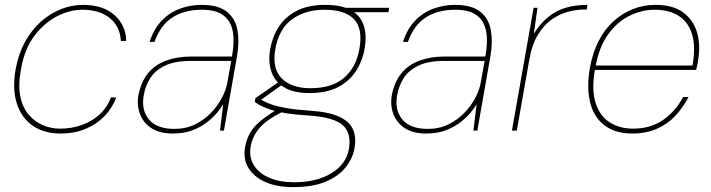

<svg xmlns="http://www.w3.org/2000/svg" viewBox="-20 -536 2917 788"><path d="M228 12Q161 12 114.5 -20Q68 -52 49 -111.5Q30 -171 44 -251Q55 -313 81.5 -362Q108 -411 145.5 -445Q183 -479 228 -497.5Q273 -516 321 -516Q403 -516 450 -474Q497 -432 498 -368H476Q473 -427 431 -461.5Q389 -496 318 -496Q266 -496 213.5 -469Q161 -442 120.5 -388Q80 -334 66 -251Q54 -186 63.5 -140Q73 -94 98 -65Q123 -36 156.5 -22Q190 -8 226 -8Q274 -8 316 -23Q358 -38 389 -66.5Q420 -95 435 -136H457Q442 -94 410 -60.5Q378 -27 332.5 -7.5Q287 12 228 12Z M689 12Q635 12 601.5 -10Q568 -32 554.5 -68Q541 -104 548 -145Q559 -201 588 -236Q617 -271 662.5 -287.5Q708 -304 765 -304H932Q943 -363 935.5 -406Q928 -449 897.5 -472.5Q867 -496 809 -496Q736 -496 687 -464Q638 -432 614 -364H594Q611 -417 643 -450.5Q675 -484 717.5 -500Q760 -516 807 -516Q876 -516 911 -488Q946 -460 954.5 -412.5Q963 -365 953 -307L899 0H883L896 -108Q888 -94 871.5 -74Q855 -54 830 -34.5Q805 -15 770.5 -1.5Q736 12 689 12ZM696 -7Q743 -7 780.5 -25.5Q818 -44 846 -73Q874 -102 891 -135Q908 -168 913 -197L929 -286H763Q698 -286 658 -267Q618 -248 597.5 -216.5Q577 -185 570 -145Q559 -85 591 -46Q623 -7 696 -7Z M1182 232Q1117 232 1070 211.5Q1023 191 1000 154Q977 117 986 66Q992 35 1006 10Q1020 -15 1048 -38.5Q1076 -62 1121 -89L1141 -78Q1073 -44 1044.5 -10Q1016 24 1009 64Q1001 108 1021.5 141.5Q1042 175 1085 193.5Q1128 212 1186 212Q1281 212 1341.5 174Q1402 136 1412 75Q1423 11 1387 -22Q1351 -55 1246 -62Q1195 -65 1159 -70.5Q1123 -76 1098 -83.5Q1073 -91 1056 -99.5Q1039 -108 1026 -117L1028 -133L1126 -201L1146 -194L1041 -119L1037 -133Q1050 -128 1063.5 -120.5Q1077 -113 1098 -106Q1119 -99 1155 -92.5Q1191 -86 1250 -82Q1328 -77 1371 -57.5Q1414 -38 1428.5 -5.5Q1443 27 1435 72Q1428 113 1399 150Q1370 187 1317 209.5Q1264 232 1182 232ZM1250 -154Q1184 -154 1145.5 -178Q1107 -202 1093.5 -243Q1080 -284 1089 -334Q1099 -389 1126.5 -429.5Q1154 -470 1200.5 -493Q1247 -516 1314 -516Q1384 -516 1422.5 -493Q1461 -470 1473.5 -429.5Q1486 -389 1476 -334Q1467 -284 1440 -243Q1413 -202 1366.5 -178Q1320 -154 1250 -154ZM1254 -174Q1343 -174 1392.5 -217Q1442 -260 1455 -335Q1470 -418 1433 -457Q1396 -496 1311 -496Q1233 -496 1179 -457Q1125 -418 1110 -335Q1096 -255 1136 -214.5Q1176 -174 1254 -174ZM1403 -486 1397 -504H1577L1574 -486Z M1729 12Q1675 12 1641.5 -10Q1608 -32 1594.5 -68Q1581 -104 1588 -145Q1599 -201 1628 -236Q1657 -271 1702.5 -287.5Q1748 -304 1805 -304H1972Q1983 -363 1975.5 -406Q1968 -449 1937.5 -472.5Q1907 -496 1849 -496Q1776 -496 1727 -464Q1678 -432 1654 -364H1634Q1651 -417 1683 -450.5Q1715 -484 1757.5 -500Q1800 -516 1847 -516Q1916 -516 1951 -488Q1986 -460 1994.5 -412.5Q2003 -365 1993 -307L1939 0H1923L1936 -108Q1928 -94 1911.5 -74Q1895 -54 1870 -34.5Q1845 -15 1810.5 -1.5Q1776 12 1729 12ZM1736 -7Q1783 -7 1820.5 -25.5Q1858 -44 1886 -73Q1914 -102 1931 -135Q1948 -168 1953 -197L1969 -286H1803Q1738 -286 1698 -267Q1658 -248 1637.5 -216.5Q1617 -185 1610 -145Q1599 -85 1631 -46Q1663 -7 1736 -7Z M2081 0 2170 -504H2186L2171 -398Q2199 -442 2232 -468Q2265 -494 2304.5 -505Q2344 -516 2391 -516L2388 -497H2378Q2351 -497 2316.5 -489Q2282 -481 2248.5 -459Q2215 -437 2189 -395.5Q2163 -354 2152 -289L2101 0Z M2575 12Q2505 12 2461 -21.5Q2417 -55 2402 -115.5Q2387 -176 2401 -257Q2412 -319 2436.5 -367Q2461 -415 2497 -448Q2533 -481 2577 -498.5Q2621 -516 2670 -516Q2744 -516 2786 -483.5Q2828 -451 2842 -398.5Q2856 -346 2844 -282Q2843 -273 2841 -266Q2839 -259 2837 -249H2411L2414 -267H2822Q2836 -346 2820 -396.5Q2804 -447 2764.5 -471.5Q2725 -496 2667 -496Q2615 -496 2565 -472Q2515 -448 2477 -396.5Q2439 -345 2424 -262L2422 -252Q2407 -168 2424.5 -113.5Q2442 -59 2483 -33.5Q2524 -8 2578 -8Q2648 -8 2699 -42Q2750 -76 2784 -138H2806Q2783 -94 2751 -60Q2719 -26 2675 -7Q2631 12 2575 12Z"/></svg>

Font: DM Sans Thin
Style: Italic
Weight: 250
Italic angle: -10°
Designer: Colophon Foundry, Jonny Pinhorn
Foundry: Colophon Foundry
Version: Version 4.004;gftools[0.9.30]